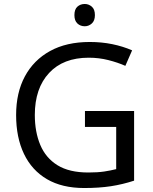

<svg xmlns="http://www.w3.org/2000/svg" viewBox="-20 -935 768 965"><path d="M407 -377H654V-27Q596 -8 537 1Q478 10 403 10Q292 10 216 -34.5Q140 -79 100.5 -161.5Q61 -244 61 -357Q61 -469 105 -551Q149 -633 231.5 -678.5Q314 -724 431 -724Q491 -724 544.5 -713Q598 -702 644 -682L610 -604Q572 -621 524.5 -633Q477 -645 426 -645Q298 -645 226.5 -568Q155 -491 155 -357Q155 -272 182.5 -206.5Q210 -141 269 -104.5Q328 -68 424 -68Q471 -68 504 -73Q537 -78 564 -85V-297H407ZM406 -915Q426 -915 441.5 -901.5Q457 -888 457 -859Q457 -831 441.5 -817Q426 -803 406 -803Q384 -803 369 -817Q354 -831 354 -859Q354 -888 369 -901.5Q384 -915 406 -915Z"/></svg>

Font: Noto Sans SignWriting
Style: Regular
Weight: 400
Designer: Monotype Design Team
Foundry: Monotype Imaging Inc.
Version: Version 2.004; ttfautohint (v1.8.4.7-5d5b)